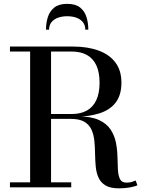

<svg xmlns="http://www.w3.org/2000/svg" viewBox="-20 -998 780 1023"><path d="M213 -375.5V-390.5H361.5Q409.5 -390.5 442.8 -409Q476 -427.5 493.2 -464.5Q510.5 -501.5 510.5 -557.5Q510.5 -613 493.2 -650Q476 -687 442.8 -705.2Q409.5 -723.5 361.5 -723.5H33V-750H368.5Q446 -750 504.2 -729Q562.5 -708 594.8 -665.2Q627 -622.5 627 -557.5Q627 -492.5 596.8 -452.2Q566.5 -412 508.8 -393.8Q451 -375.5 368.5 -375.5ZM33 0V-26.5H359.5V0ZM140.5 -14.5V-733H252V-14.5ZM613.5 5.5Q568 5.5 542.2 -10Q516.5 -25.5 504.8 -52Q493 -78.5 490 -111.2Q487 -144 486.5 -179.2Q486 -214.5 482.8 -247.2Q479.5 -280 467.8 -306.5Q456 -333 430 -348.8Q404 -364.5 358 -364.5H213V-378H394.5Q464.5 -378 506.2 -359Q548 -340 569 -308.2Q590 -276.5 597.5 -239Q605 -201.5 605.8 -163.8Q606.5 -126 608.2 -94.5Q610 -63 619.2 -44Q628.5 -25 653.5 -25Q669.5 -25 681 -28.2Q692.5 -31.5 703 -36L712 -11Q700 -4.5 673 0.5Q646 5.5 613.5 5.5ZM225 -840Q225 -875.5 235 -907Q245 -938.5 269.5 -958Q294 -977.5 338 -977.5Q382.5 -977.5 406.8 -958Q431 -938.5 440.8 -907Q450.5 -875.5 450.5 -840H434.5Q434.5 -864 421.5 -880Q408.5 -896 386.8 -903.8Q365 -911.5 338 -911.5Q311.5 -911.5 289.5 -903.8Q267.5 -896 254.5 -880Q241.5 -864 241.5 -840Z"/></svg>

Font: Bodoni Moda 9pt Medium
Style: Regular
Weight: 500
Designer: Owen Earl
Foundry: indestructible type
Version: Version 2.005